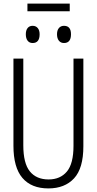

<svg xmlns="http://www.w3.org/2000/svg" viewBox="-20 -1041 540 1071"><path d="M250 10Q155 10 105 -48.5Q55 -107 55 -228V-714H110V-231Q110 -130 146.5 -85Q183 -40 251 -40Q316 -40 353 -84Q390 -128 390 -228V-714H445V-225Q445 -102 393 -46Q341 10 250 10ZM337 -801Q319 -801 308.5 -814Q298 -827 298 -850Q298 -872 308.5 -884.5Q319 -897 337 -897Q376 -897 376 -850Q376 -801 337 -801ZM162 -801Q144 -801 134 -814Q124 -827 124 -850Q124 -872 134 -884.5Q144 -897 162 -897Q180 -897 190.5 -884.5Q201 -872 201 -850Q201 -801 162 -801ZM133 -978V-1021H369V-978Z"/></svg>

Font: Noto Sans Mono ExtraCondensed Light
Style: Regular
Weight: 300
Width: 2
Designer: Monotype Design Team
Foundry: Monotype Imaging Inc.
Version: Version 2.014; ttfautohint (v1.8.4.7-5d5b)